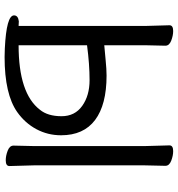

<svg xmlns="http://www.w3.org/2000/svg" viewBox="11 -767 774 836"><g transform="rotate(90 398.0 -349.0)"><path d="M177 -43Q387 -43 458 -136Q486 -170 486 -230Q486 -288 441 -320Q396 -352 329 -352Q260 -352 177 -341ZM228 18 191 17Q47 10 47 -23Q47 -41 73 -44L93 -43V-594L90 -700Q90 -716 115 -716Q135 -716 157 -707.5Q179 -699 179 -682L177 -593V-416Q202 -418 242 -422Q282 -426 309 -426Q436 -426 502.5 -376Q569 -326 569 -228Q569 -170 542.5 -120.5Q516 -71 468 -37Q390 18 228 18ZM678 13Q658 13 636 4.5Q614 -4 614 -21L616 -109V-593L613 -700Q613 -716 638 -716Q658 -716 680 -707.5Q702 -699 702 -682L700 -593V-109L703 -3Q703 13 678 13Z"/></g></svg>

Font: LXGW WenKai Lite
Style: Bold
Weight: 700
Designer: LXGW / Fontworks Inc.
Foundry: LXGW / Fontworks Inc.
Version: Version 1.330;April 28, 2024